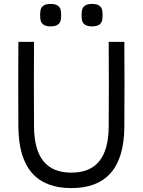

<svg xmlns="http://www.w3.org/2000/svg" viewBox="-20 -947 730 982"><path d="M154 -733H74C73 -529 73 -494 74 -300C75 -82 172 15 345 15C518 15 615 -82 616 -300C617 -494 617 -529 616 -733H536C537 -529 537 -494 536 -300C535 -145 475 -64 345 -64C215 -64 155 -145 154 -300C153 -494 153 -529 154 -733ZM186 -855C187 -828 202 -812 239 -812C276 -812 291 -828 292 -855C293 -866 293 -873 292 -884C291 -911 276 -927 239 -927C202 -927 187 -911 186 -884C185 -873 185 -866 186 -855ZM398 -855C399 -828 414 -812 451 -812C488 -812 503 -828 504 -855C505 -866 505 -873 504 -884C503 -911 488 -927 451 -927C414 -927 399 -911 398 -884C397 -873 397 -866 398 -855Z"/></svg>

Font: Kreadon Medium
Style: Regular
Weight: 500
Designer: kohakuno
Foundry: StudioGnu
Version: Version 1.000;Glyphs 3.1.2 (3151)